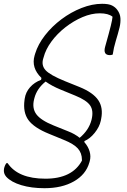

<svg xmlns="http://www.w3.org/2000/svg" viewBox="-46 -740 666 1010"><path d="M193 200Q334 200 385 105V101Q385 65 363.5 41Q342 17 290 -4L212 -36Q133 -68 103.5 -108.5Q74 -149 83 -214L84 -221Q89 -255 112 -281Q135 -307 170 -320L172 -330Q117 -383 136 -448L139 -458Q154 -507 190.5 -554Q227 -601 277 -638.5Q327 -676 383 -698Q439 -720 491 -720Q526 -720 543.5 -711Q561 -702 571 -688Q586 -668 587.5 -644.5Q589 -621 583 -596Q574 -560 563 -524.5Q552 -489 547 -453Q540 -450 532 -450Q495 -450 507 -494Q529 -572 537 -605Q545 -638 546 -652Q524 -670 479 -670Q435 -670 388 -650Q341 -630 298 -596.5Q255 -563 224.5 -521.5Q194 -480 183 -437L182 -434Q170 -397 193.5 -371Q217 -345 296 -313L373 -282Q444 -253 471 -213Q498 -173 486 -114L484 -104Q477 -72 452 -41Q427 -10 398 2V8Q418 31 425.5 57Q433 83 426 108L424 115Q406 178 343 214Q280 250 188 250Q119 250 66 234Q13 218 -13 190Q-29 172 -25 148Q-21 129 -12 118H-6Q49 200 193 200ZM313 -49Q347 -36 373 -15Q421 -55 435 -108L436 -112Q447 -158 428 -185.5Q409 -213 350 -237L272 -269Q226 -288 194 -311Q148 -274 135 -224L133 -216Q122 -170 145.5 -138.5Q169 -107 236 -80Z"/></svg>

Font: Recursive Sn Csl St Lt
Style: Italic
Weight: 300
Italic angle: -15°
Version: Version 1.079;hotconv 1.0.112;makeotfexe 2.5.65598; ttfautoh